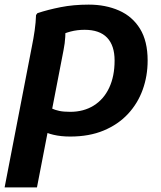

<svg xmlns="http://www.w3.org/2000/svg" viewBox="-30 -579 696 831"><path d="M172 -122Q183 -115 195.5 -109Q208 -103 226.5 -99Q245 -95 274 -95Q332 -95 375.5 -122Q419 -149 442.5 -199Q466 -249 466 -317Q466 -382 433.5 -416Q401 -450 336 -450Q304 -450 275.5 -442.5Q247 -435 226 -423L250 -466Q254 -447 252.5 -419.5Q251 -392 245 -362L130 232H-10L108 -378Q115 -412 120 -447Q125 -482 126 -514L132 -522Q177 -537 232.5 -548Q288 -559 354 -559Q427 -559 485 -533.5Q543 -508 576 -454.5Q609 -401 609 -317Q609 -250 587.5 -190.5Q566 -131 523.5 -85.5Q481 -40 418.5 -14Q356 12 274 12Q234 12 202 4.5Q170 -3 154 -14Z"/></svg>

Font: Kufam SemiBold
Style: Italic
Weight: 600
Italic angle: -11°
Designer: Artur Schmal
Foundry: Original Type
Version: Version 1.301; ttfautohint (v1.8.3)